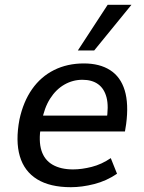

<svg xmlns="http://www.w3.org/2000/svg" viewBox="-20 -770 601 799"><path d="M275 9Q188 9 134.5 -24Q81 -57 62.5 -120Q44 -183 61 -273Q77 -347 113.5 -399Q150 -451 205 -478.5Q260 -506 329 -506Q395 -506 438.5 -478Q482 -450 499 -394Q516 -338 505 -254L500 -223H128L139 -289H444L423 -267Q433 -327 423.5 -364Q414 -401 388.5 -419.5Q363 -438 323 -438Q283 -438 248 -418Q213 -398 188.5 -359.5Q164 -321 154 -265L150 -244Q140 -183 152.5 -143.5Q165 -104 199 -84.5Q233 -65 284 -65Q320 -65 361.5 -75.5Q403 -86 441 -112L467 -47Q423 -17 372 -4Q321 9 275 9ZM304 -560 428 -750H527L372 -560Z"/></svg>

Font: Nunito Sans 7pt SemiCondensed Medium
Style: Italic
Weight: 500
Width: 4
Italic angle: -9°
Designer: Vernon Adams
Foundry: Vernon Adams
Version: Version 3.101;gftools[0.9.27]